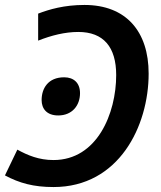

<svg xmlns="http://www.w3.org/2000/svg" viewBox="-25 -744 648 775"><path d="M316 -724C234 -724 173 -706 129 -689V-580C182 -601 237 -615 291 -615C393 -615 444 -554 444 -441C444 -286 367 -98 191 -98C132 -98 87 -117 45 -140L-5 -36C53 -5 110 11 191 11C455 11 575 -235 575 -447C575 -617 484 -724 316 -724ZM210 -278C266 -278 298 -318 298 -368C298 -409 273 -432 234 -432C169 -432 143 -387 143 -340C143 -306 163 -278 210 -278Z"/></svg>

Font: Noto Sans SemiBold
Style: Italic
Weight: 600
Italic angle: -12°
Designer: Monotype Design Team
Foundry: Monotype Imaging Inc.
Version: Version 2.013